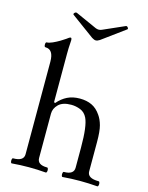

<svg xmlns="http://www.w3.org/2000/svg" viewBox="-128 -943 790 1026"><g transform="rotate(15 267.5 -430.0)"><path d="M39 4Q35 4 33.5 -3Q32 -10 33.5 -17Q35 -24 39 -24Q98 -24 98 -62V-574Q98 -642 53 -642Q46 -642 46 -655.5Q46 -669 53 -669Q65 -669 84 -677.5Q103 -686 121.5 -697Q140 -708 148 -714Q164 -727 170 -727Q176 -727 176 -713Q174 -688 173.5 -670Q173 -652 173 -638V-370L180 -368Q204 -396 233.5 -410.5Q263 -425 302 -425Q340 -425 368.5 -411.5Q397 -398 418 -367Q433 -346 441.5 -315Q450 -284 450 -224V-62Q450 -24 512 -24Q517 -24 518.5 -17Q520 -10 518.5 -3Q517 4 512 4Q488 2 464 1Q440 0 416 0Q392 0 368 1Q344 2 320 4Q316 4 314.5 -3Q313 -10 314.5 -17Q316 -24 320 -24Q375 -24 375 -62V-173Q375 -234 370 -273.5Q365 -313 355 -334Q342 -361 317 -371Q292 -381 266 -381Q219 -381 196 -358.5Q173 -336 173 -307V-62Q173 -24 227 -24Q232 -24 233.5 -17Q235 -10 233.5 -3Q232 4 227 4Q204 2 180.5 1Q157 0 133 0Q110 0 86 1Q62 2 39 4ZM302 -747Q294 -747 281 -755L154 -848Q148 -852 154.5 -859Q161 -866 168 -863L286 -810Q303 -803 319 -810L439 -863Q445 -865 450 -858Q455 -851 451 -848L324 -755Q312 -747 302 -747Z"/></g></svg>

Font: Junicode
Style: Regular
Weight: 400
Designer: Peter S. Baker
Version: Version 2.100; ttfautohint (v1.8.4)